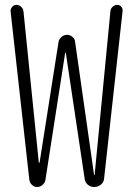

<svg xmlns="http://www.w3.org/2000/svg" viewBox="-20 -750 540 770"><path d="M97.7 -28.3 22.5 -704.1Q21.5 -713.9 28.8 -722.2Q36.1 -730.5 45.9 -730.5Q56.6 -730.5 64.9 -722.7Q73.2 -714.8 74.2 -704.1L135.7 -97.7H136.7H138.7L214.8 -582Q216.8 -593.8 227.1 -602.1Q237.3 -610.4 249 -610.4Q260.7 -610.4 270.5 -602.1Q280.3 -593.8 281.2 -582L357.4 -47.9H358.4H359.4L422.9 -706.1Q423.8 -715.8 432.1 -723.1Q440.4 -730.5 450.2 -730.5Q460 -730.5 466.3 -723.1Q472.7 -715.8 471.7 -706.1L397.5 -34.2Q396.5 -19.5 384.8 -9.8Q373 0 357.9 0Q342.8 0 332 -9.3Q321.3 -18.6 319.3 -34.2L244.1 -537.1Q244.1 -538.1 243.2 -538.1Q241.2 -538.1 241.2 -537.1L162.1 -28.3Q160.2 -16.6 150.4 -8.3Q140.6 0 128.9 0Q117.2 0 108.4 -8.3Q99.6 -16.6 97.7 -28.3Z"/></svg>

Font: Rounded-L Mgen+ 1mn light
Style: Regular
Weight: 200
Designer: [Source Han Sans]
Ryoko NISHIZUKA  (kana & ideographs); Paul D. Hunt (Latin, Greek & Cyrillic); Wenlong ZHANG  (bopomofo
Version: Version 1.059.20150602